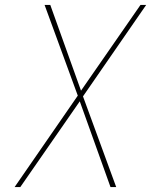

<svg xmlns="http://www.w3.org/2000/svg" viewBox="-20 -755 640 775"><path d="M39 0 294 -369 160 -735H183L307 -389L547 -735H570L315 -366L449 0H426L302 -346L62 0Z"/></svg>

Font: Iosevka Thin Extended
Style: Italic
Weight: 100
Width: 7
Italic angle: -9°
Monospace: yes
Designer: Belleve Invis
Foundry: Belleve Invis
Version: Version 32.5.0; ttfautohint (v1.8.4)